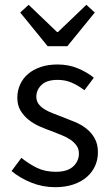

<svg xmlns="http://www.w3.org/2000/svg" viewBox="-20 -766 459 798"><path d="M209 12Q157 12 110 -7Q63 -26 28 -55L69 -110Q101 -84 134.5 -68Q168 -52 212 -52Q260 -52 284 -74Q308 -96 308 -128Q308 -147 298 -161Q288 -175 272.5 -185.5Q257 -196 237 -204Q217 -212 197 -220Q171 -229 145 -240.5Q119 -252 98.5 -268.5Q78 -285 65 -307Q52 -329 52 -360Q52 -389 63.5 -414.5Q75 -440 96.5 -458.5Q118 -477 149 -487.5Q180 -498 219 -498Q265 -498 303.5 -482Q342 -466 370 -443L331 -391Q306 -410 279 -422Q252 -434 220 -434Q174 -434 152.5 -413Q131 -392 131 -364Q131 -347 140 -334.5Q149 -322 164 -312.5Q179 -303 198.5 -295.5Q218 -288 239 -280Q265 -270 291.5 -259Q318 -248 339 -231.5Q360 -215 373.5 -191Q387 -167 387 -133Q387 -103 375.5 -77Q364 -51 341.5 -31Q319 -11 285.5 0.5Q252 12 209 12ZM178 -574 64 -714 99 -746 217 -633H221L339 -746L374 -714L260 -574Z"/></svg>

Font: Pinyin1712
Style: Regular
Weight: 400
Version: Version 1